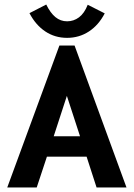

<svg xmlns="http://www.w3.org/2000/svg" viewBox="-20 -827 590 847"><path d="M406 0 362 -136H187L142 0H12L242 -626H309L538 0ZM275 -404 217 -226H333ZM367 -806 442 -768Q415 -716 372 -688Q329 -660 276 -660Q222 -660 179.5 -688.5Q137 -717 110 -769L184 -807Q202 -770 224.5 -751.5Q247 -733 276 -733Q305 -733 328.5 -750.5Q352 -768 367 -806Z"/></svg>

Font: Inconsolata SemiExpanded ExtraBold
Style: Regular
Weight: 800
Width: 6
Monospace: yes
Designer: Raph Levien, Cyreal, Brenton Simpson
Foundry: Raph Levien, Cyreal, Google
Version: Version 3.001; ttfautohint (v1.8.2.53-6de2)